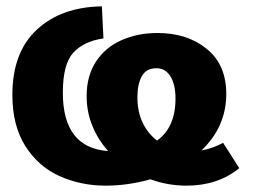

<svg xmlns="http://www.w3.org/2000/svg" viewBox="-20 -571 800 605"><path d="M734 -41Q666 14 568 14Q509 14 454 -6Q383 14 313 14Q235 14 168 -16Q101 -46 60 -110.5Q19 -175 19 -272Q19 -406 96 -477.5Q173 -549 301 -551L306 -450Q244 -441 211 -405Q178 -369 178 -279Q178 -105 321 -95Q289 -130 271 -174.5Q253 -219 253 -268Q253 -332 282.5 -377Q312 -422 363 -444.5Q414 -467 476 -467Q570 -467 631.5 -417Q693 -367 693 -275Q693 -172 615 -97Q650 -103 683 -121ZM413 -264Q413 -219 429.5 -184.5Q446 -150 475 -128Q533 -170 533 -260Q533 -305 517 -330.5Q501 -356 473 -356Q441 -356 427 -331Q413 -306 413 -264Z"/></svg>

Font: Bitter Pro ExtraBold
Style: Regular
Weight: 800
Designer: Sol Matas, and Bitter project Authors
Foundry: Sol Matas
Version: Version 1.010